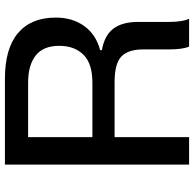

<svg xmlns="http://www.w3.org/2000/svg" viewBox="-24 -744 769 760"><g transform="rotate(-90 360.0 -364.5)"><path d="M87.9 0V-729H428.2Q547.4 -729 608.6 -677.2Q669.9 -625.5 669.9 -527.8Q669.9 -461.4 636.2 -414.8Q602.5 -368.2 541 -352.1V-345.2Q599.6 -335 626.2 -299.6Q652.8 -264.2 652.8 -201.2V-79.1Q652.8 -26.9 665 0H555.2Q543.9 -24.4 543.9 -81.1V-182.1Q543.9 -240.7 516.1 -267.8Q488.3 -294.9 414.1 -294.9H196.8V0ZM196.8 -382.8H413.1Q487.8 -382.8 522.9 -418.2Q558.1 -453.6 558.1 -514.2Q558.1 -577.1 519.8 -607.2Q481.4 -637.2 413.1 -637.2H196.8Z"/></g></svg>

Font: Lumene Sans Medium
Style: Regular
Weight: 500
Designer: Deni Anggara
Version: Version 1.003;Glyphs 3.1.2 (3151)